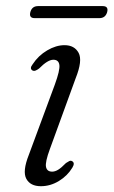

<svg xmlns="http://www.w3.org/2000/svg" viewBox="-20 -618 382 646"><path d="M155.5 -40.5Q165 -40.5 175.5 -46.8Q186 -53 202 -69.5Q208 -73.5 213 -76Q218 -78.5 223 -75.5Q233 -69.5 223.5 -54Q207 -26.5 178.2 -9Q149.5 8.5 117.5 8.5Q82 8.5 68.5 -16.5Q55 -41.5 77 -97L164.5 -333.5Q182 -381.5 179.8 -399.2Q177.5 -417 159.5 -417Q140.5 -417 111.5 -387.5Q105.5 -383 100.2 -380.8Q95 -378.5 90 -380.5Q78 -387 90 -402Q109 -431 138.8 -448.5Q168.5 -466 197 -466Q230.5 -466 244.5 -440.2Q258.5 -414.5 234.5 -354.5L148 -117Q131.5 -72.5 134.8 -56.5Q138 -40.5 155.5 -40.5ZM82 -577Q87.5 -597.5 108 -597.5H325.5Q346 -597.5 340.5 -577Q334.5 -557 314.5 -557H96.5Q77 -557 82 -577Z"/></svg>

Font: Fraunces 9pt S000 Light
Style: Italic
Weight: 300
Italic angle: -16°
Version: Version 1.000; ttfautohint (v1.8.3)